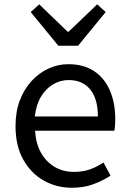

<svg xmlns="http://www.w3.org/2000/svg" viewBox="-20 -853 594 886"><path d="M311.7 13.4Q239.5 13.4 180.4 -20.6Q121.3 -54.6 86.4 -118.2Q51.6 -181.9 51.6 -271Q51.6 -337.5 71.6 -390.1Q91.7 -442.7 126.5 -480.1Q161.4 -517.6 205 -537.2Q248.6 -556.8 295.4 -556.8Q364.6 -556.8 412.8 -525.7Q461 -494.5 486.4 -437.1Q511.9 -379.7 511.9 -301.7Q511.9 -287.4 510.9 -274.1Q510 -260.7 507.6 -249.7H141.9Q145 -192.4 168.3 -149.8Q191.7 -107.2 231.1 -83.5Q270.4 -59.8 322.3 -59.8Q361.8 -59.8 394.5 -71.2Q427.1 -82.7 457.5 -103.1L490.3 -42.5Q454.8 -19.4 411 -3Q367.2 13.4 311.7 13.4ZM140.7 -315.5H431.7Q431.7 -397.1 396.2 -440.3Q360.8 -483.6 296.5 -483.6Q258.5 -483.6 225.1 -463.9Q191.7 -444.3 169.2 -406.9Q146.7 -369.6 140.7 -315.5ZM248.9 -642.1 121.7 -797.4 161 -833 292.2 -706.6H296.6L428.4 -833L467.7 -797.4L340.4 -642.1Z"/></svg>

Font: Noto Sans KR Thin
Style: Regular
Weight: 100
Designer: Ryoko NISHIZUKA 西塚涼子 (kana, bopomofo & ideographs); Paul D. Hunt (Latin, Greek & Cyrillic); Sandoll Communications 산돌커뮤니
Foundry: Adobe
Version: Version 2.004-H2;hotconv 1.0.118;makeotfexe 2.5.65603